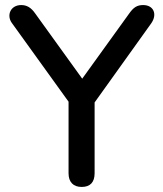

<svg xmlns="http://www.w3.org/2000/svg" viewBox="-20 -732 646 759"><path d="M303 7C337 7 354 -12 354 -47V-327L578 -640C603 -676 587 -712 546 -712C522 -712 508 -703 491 -679L305 -421L119 -679C103 -702 86 -712 64 -712C21 -712 5 -671 27 -641L251 -330V-47C251 -12 270 7 303 7Z"/></svg>

Font: Nunito SemiBold
Style: Regular
Weight: 600
Designer: Vernon Adams
Foundry: Vernon Adams
Version: Version 3.602